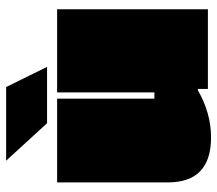

<svg xmlns="http://www.w3.org/2000/svg" viewBox="-60 -620 691 610"><g transform="rotate(-90 285.0 -315.5)"><path d="M153 10Q10 10 10 -127V-479H276V-170H296V-479H560V0H307V-32H303Q230 10 153 10ZM198 -511 79 -641H313L377 -511Z"/></g></svg>

Font: Passion One Black
Style: Regular
Weight: 900
Designer: Alejandro Lo Celso
Foundry: Fontstage
Version: Version 1.002